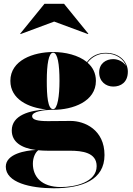

<svg xmlns="http://www.w3.org/2000/svg" viewBox="-20 -748 710 1028"><path d="M270 -632.5 451 -565.5 453 -567.5 323 -727.5H218L88 -567.5L90 -565.5ZM43 -49.5C43 11.5 93 44.5 171.5 55C118.5 57.5 11 75 11 144.5C11 229.5 143 260 268 260C420 260 539.5 215.5 539.5 82C539.5 -53.5 433 -100.5 358 -100.5C329.5 -100.5 271.5 -99.5 236.5 -99.5C182 -99.5 152 -106.5 152 -126C152 -151.5 216 -159 253 -160C257 -160 260.5 -160 264.5 -160C370.5 -160 493.5 -204.5 493.5 -315C493.5 -356.5 476 -389 448.5 -412.5C475 -447.5 512 -461.5 546 -461.5C603.5 -461.5 642.5 -431 655.5 -394C641.5 -418 612 -431.5 586.5 -431.5C547.5 -431.5 511 -408.5 511 -360C511 -312 546.5 -284.5 586.5 -284.5C626.5 -284.5 664.5 -307 664.5 -364.5C664.5 -412.5 625 -465 546 -465C510.5 -465 472 -452 445.5 -415.5C400 -453 329 -469.5 264.5 -469.5C158.5 -469.5 35.5 -425.5 35.5 -315C35.5 -217 132 -171 227.5 -162C140 -157 43 -132 43 -49.5ZM230.5 -315C230.5 -404 240.5 -466 264.5 -466C288.5 -466 298.5 -404 298.5 -315C298.5 -236 288.5 -163.5 264.5 -163.5C235.5 -163.5 230.5 -236 230.5 -315ZM156 128.5C156 94 170.5 66.5 185 56.5C201 58 218.5 59 236.5 59H354.5C419.5 59 497.5 68.5 497.5 141.5C497.5 228.5 380 253.5 306 253.5C201 253.5 156 197 156 128.5Z"/></svg>

Font: Bodoni* 48pt Fatface
Style: Regular
Weight: 900
Version: Version 2.3